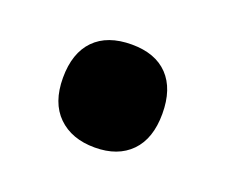

<svg xmlns="http://www.w3.org/2000/svg" viewBox="-47 -504 358 305"><g transform="rotate(20 131.5 -352.0)"><path d="M48 -352Q48 -394 70 -416.5Q92 -439 133 -439Q173 -439 194.5 -416.5Q216 -394 216 -352Q216 -310 194 -287.5Q172 -265 133 -265Q94 -265 71 -287.5Q48 -310 48 -352Z"/></g></svg>

Font: Noto Sans ExtraCondensed ExtraBold
Style: Regular
Weight: 800
Width: 2
Designer: Monotype Design Team
Foundry: Monotype Imaging Inc.
Version: Version 2.013; ttfautohint (v1.8.4.7-5d5b)